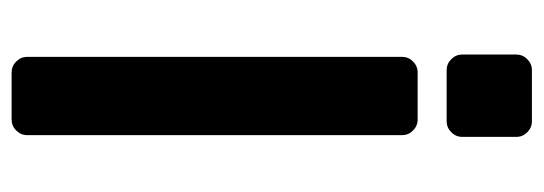

<svg xmlns="http://www.w3.org/2000/svg" viewBox="-323 -614 937 331"><g transform="rotate(90 145.5 -448.5)"><path d="M74 0ZM78 -27V-673Q78 -684 86 -692Q94 -700 105 -700H186Q197 -700 205 -692Q213 -684 213 -673V-27Q213 -16 205 -8Q197 0 186 0H105Q94 0 86 -8Q78 -16 78 -27ZM216 -870V-777Q216 -766 208 -758Q200 -750 189 -750H101Q90 -750 82 -758Q74 -766 74 -777V-870Q74 -881 82 -889Q90 -897 101 -897H189Q200 -897 208 -889Q216 -881 216 -870Z"/></g></svg>

Font: Hezaedrus Medium
Style: Regular
Weight: 500
Designer: Hubert & Fischer
Foundry: Hubert & Fischer
Version: Version 1.10;September 3, 2019;FontCreator 11.5.0.2425 64-bi